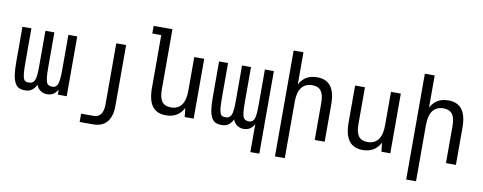

<svg xmlns="http://www.w3.org/2000/svg" viewBox="-75 -1140 4351 1729"><g transform="rotate(10 2100.0 -276.0)"><path d="M167 13Q137 13 114.5 2.5Q92 -8 77 -37Q63 -63 56 -108.5Q49 -154 49 -230V-547H131V-234Q131 -176 134 -140Q137 -104 146.5 -83Q156 -62 191 -62Q213 -62 225 -70Q237 -78 244 -92Q252 -108 255.5 -141Q259 -174 259 -234V-547H341V-234Q341 -161 345.5 -131.5Q350 -102 355 -89Q368 -62 405 -62Q426 -62 437 -70.5Q448 -79 454 -92Q462 -110 465.5 -144.5Q469 -179 469 -234V-547H550V0H469V-47Q436 13 372 13Q339 13 313.5 -3.5Q288 -20 273 -56Q256 -21 231.5 -4Q207 13 167 13Z M705 132H819Q907 132 907 10V-547H997V10Q997 106 954 157Q911 208 829 208H705Z M1458 14Q1374 14 1333.5 -40.5Q1293 -95 1293 -207V-690H1211V-760H1383V-207Q1383 -133 1409 -98.5Q1435 -64 1490 -64Q1554 -64 1587 -108Q1620 -152 1620 -237V-547H1711V0H1629L1620 -82Q1572 14 1458 14Z M2266 -47Q2233 13 2170 13Q2137 13 2111 -3.5Q2085 -20 2071 -56Q2054 -21 2029.5 -4Q2005 13 1965 13Q1935 13 1912 2.5Q1889 -8 1874 -37Q1860 -63 1853.5 -108.5Q1847 -154 1847 -230V-547H1929V-234Q1929 -176 1932 -140Q1935 -104 1944.5 -83Q1954 -62 1989 -62Q2011 -62 2023 -70Q2035 -78 2042 -92Q2050 -108 2053.5 -141Q2057 -174 2057 -234V-547H2139V-234Q2139 -161 2143 -131.5Q2147 -102 2153 -89Q2166 -62 2203 -62Q2224 -62 2235 -70.5Q2246 -79 2252 -92Q2260 -110 2263 -144.5Q2266 -179 2266 -234V-547H2348V208H2266Z M2491 -760H2581V-465Q2629 -560 2743 -560Q2827 -560 2868 -505.5Q2909 -451 2909 -339V0H2818V-339Q2818 -413 2792.5 -447.5Q2767 -482 2712 -482Q2648 -482 2614.5 -438Q2581 -394 2581 -309V208H2491Z M3257 14Q3091 14 3091 -207V-546H3181V-207Q3181 -133 3207 -98.5Q3233 -64 3288 -64Q3352 -64 3385.5 -108.5Q3419 -153 3419 -237V-546H3509V0H3428L3419 -82Q3371 14 3257 14Z M3691 -760H3781V-465Q3829 -560 3943 -560Q4027 -560 4068 -505.5Q4109 -451 4109 -339V0H4018V-339Q4018 -413 3992.5 -447.5Q3967 -482 3912 -482Q3848 -482 3814.5 -438Q3781 -394 3781 -309V208H3691Z"/></g></svg>

Font: PlemolJP35 Console
Style: Regular
Weight: 400
Version: v2.0.3; ttfautohint (v1.8.4.7-5d5b-dirty) -l 6 -r 45 -G 200 